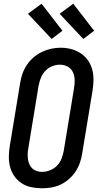

<svg xmlns="http://www.w3.org/2000/svg" viewBox="-20 -1002 540 1030"><path d="M204 8Q175 8 147 2Q119 -4 96 -19Q73 -34 57 -57Q41 -80 34 -107Q27 -134 27.5 -163Q28 -192 33 -222L88 -556Q92 -582 100.5 -606.5Q109 -631 124 -653.5Q139 -676 160 -694Q181 -712 205 -723.5Q229 -735 254.5 -740.5Q280 -746 306 -746Q335 -746 362.5 -738.5Q390 -731 413 -716Q436 -701 452 -678Q468 -655 475 -628Q482 -601 481.5 -572Q481 -543 476 -513L421 -179Q417 -153 408.5 -128.5Q400 -104 385 -81.5Q370 -59 349.5 -41Q329 -23 304.5 -11.5Q280 0 254.5 4Q229 8 204 8ZM206 -80Q227 -80 248.5 -88.5Q270 -97 286 -113.5Q302 -130 310 -151Q318 -172 322 -193L377 -528Q381 -550 380.5 -573Q380 -596 371 -615Q362 -634 343 -644.5Q324 -655 301 -655Q280 -655 259 -646.5Q238 -638 222.5 -621Q207 -604 199 -583.5Q191 -563 187 -542L132 -207Q129 -192 128.5 -177Q128 -162 130 -148Q132 -134 137.5 -121Q143 -108 153 -98.5Q163 -89 177 -84.5Q191 -80 206 -80Q206 -80 206 -80Q206 -80 206 -80ZM427 -793 300 -928 373 -982 485 -837ZM257 -793 130 -928 203 -982 315 -837Z"/></svg>

Font: Iosevka Curly Semibold Oblique
Style: Regular
Weight: 600
Italic angle: -9°
Monospace: yes
Designer: Belleve Invis
Foundry: Belleve Invis
Version: Version 11.1.0; ttfautohint (v1.8.3)